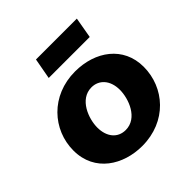

<svg xmlns="http://www.w3.org/2000/svg" viewBox="-194 -879 1043 1043"><g transform="rotate(-45 327.0 -357.5)"><path d="M313 13C502 13 623 -127 623 -286C623 -442 496 -532 341 -532C155 -532 31 -393 31 -234C31 -70 169 13 313 13ZM311 -112C250 -112 211 -159 211 -231C211 -298 251 -408 343 -408C400 -408 443 -364 443 -289C443 -221 403 -112 311 -112ZM215 -608H530L551 -728H237Z"/></g></svg>

Font: Fixel Display ExtraBold
Style: Italic
Weight: 800
Italic angle: -10°
Designer: AlfaBravo + MacPaw
Foundry: Kyrylo Tkachov, Marchela Mozhyna, Serhii Makarenko, Maria Weinstein, Zakhar Kryvoshyya
Version: Version 1.210;Glyphs 3.2 (3217)